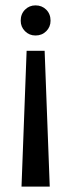

<svg xmlns="http://www.w3.org/2000/svg" viewBox="-20 -500 265 714"><path d="M57 -423Q57 -448 73 -464Q89 -480 112 -480Q136 -480 152 -464Q168 -448 168 -423Q168 -400 152 -384Q136 -368 112 -368Q89 -368 73 -384Q57 -400 57 -423ZM79 -311H146L165 194H60Z"/></svg>

Font: El Messiri Medium
Style: Regular
Weight: 500
Designer: Mohamed Gaber
Foundry: Kief Type Foundry
Version: Version 2.007